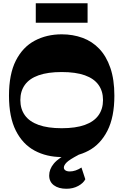

<svg xmlns="http://www.w3.org/2000/svg" viewBox="-20 -956 762 1186"><path d="M361 14Q268.2 14 194.3 -25.4Q120.3 -64.8 77.9 -148.8Q35.5 -232.8 35.5 -365Q35.5 -498.2 77.9 -581.7Q120.3 -665.2 194.3 -704.6Q268.2 -744 361 -744Q430.5 -744 490 -722.2Q549.5 -700.5 593.2 -654.6Q637 -608.7 661.7 -536.7Q686.5 -464.7 686.5 -365Q686.5 -232.8 643.7 -148.8Q601 -64.8 527.4 -25.4Q453.8 14 361 14ZM361 -164Q447.8 -164 504.1 -184.4Q560.5 -204.7 588.4 -243.9Q616.3 -283 616.3 -338Q616.3 -393 588.4 -431.9Q560.5 -470.8 504.1 -490.9Q447.8 -511 361 -511Q275.2 -511 218.5 -490.9Q161.7 -470.8 133.7 -431.9Q105.7 -393 105.7 -338Q105.7 -283 133.7 -243.9Q161.7 -204.7 218.5 -184.4Q275.2 -164 361 -164ZM390.2 210Q341.5 210 312.6 188.2Q283.8 166.5 283.8 128Q283.8 89 312.6 54.3Q341.5 19.5 417.7 -19.7L466 0Q408.7 30 391.6 47.4Q374.5 64.8 374.5 79Q374.5 89.8 384.1 96.4Q393.7 103 412 103Q428.5 103 447.1 96.8Q465.7 90.5 483.2 78.8L507 151.3Q494.7 175.5 463 192.7Q431.2 210 390.2 210ZM201 -815.5V-935.7H521V-815.5Z"/></svg>

Font: Savate ExtraLight
Style: Regular
Weight: 200
Designer: Max Esnée
Foundry: Plomb Type
Version: Version 2.000